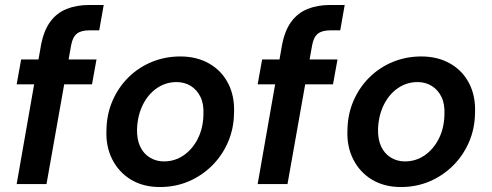

<svg xmlns="http://www.w3.org/2000/svg" viewBox="-20 -740 1978 772"><path d="M47 0 145 -559Q156 -617 182 -652.5Q208 -688 248 -704Q288 -720 339 -720H397L379 -618H339Q306 -618 289 -604.5Q272 -591 266 -558L167 0ZM47 -401 65 -501H368L350 -401Z M623 12Q556 12 507 -17.5Q458 -47 431.5 -99Q405 -151 408 -217Q409 -281 432.5 -335Q456 -389 496.5 -429Q537 -469 590.5 -491Q644 -513 705 -513Q771 -513 821 -484.5Q871 -456 897.5 -404.5Q924 -353 921 -285Q920 -222 896.5 -168Q873 -114 832 -73.5Q791 -33 738 -10.5Q685 12 623 12ZM639 -91Q683 -91 718.5 -115.5Q754 -140 775.5 -182.5Q797 -225 798 -280Q800 -322 786 -350.5Q772 -379 747 -394.5Q722 -410 690 -410Q647 -410 611.5 -386Q576 -362 554.5 -319Q533 -276 531 -221Q530 -180 543.5 -151Q557 -122 582.5 -106.5Q608 -91 639 -91Z M1016 0 1114 -559Q1125 -617 1151 -652.5Q1177 -688 1217 -704Q1257 -720 1308 -720H1366L1348 -618H1308Q1275 -618 1258 -604.5Q1241 -591 1235 -558L1136 0ZM1016 -401 1034 -501H1337L1319 -401Z M1592 12Q1525 12 1476 -17.5Q1427 -47 1400.5 -99Q1374 -151 1377 -217Q1378 -281 1401.5 -335Q1425 -389 1465.5 -429Q1506 -469 1559.5 -491Q1613 -513 1674 -513Q1740 -513 1790 -484.5Q1840 -456 1866.5 -404.5Q1893 -353 1890 -285Q1889 -222 1865.5 -168Q1842 -114 1801 -73.5Q1760 -33 1707 -10.5Q1654 12 1592 12ZM1608 -91Q1652 -91 1687.5 -115.5Q1723 -140 1744.5 -182.5Q1766 -225 1767 -280Q1769 -322 1755 -350.5Q1741 -379 1716 -394.5Q1691 -410 1659 -410Q1616 -410 1580.5 -386Q1545 -362 1523.5 -319Q1502 -276 1500 -221Q1499 -180 1512.5 -151Q1526 -122 1551.5 -106.5Q1577 -91 1608 -91Z"/></svg>

Font: DM Sans 17pt SemiBold
Style: Italic
Weight: 600
Italic angle: -10°
Version: Version 4.004;gftools[0.9.30]